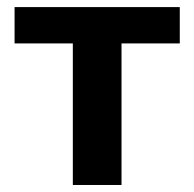

<svg xmlns="http://www.w3.org/2000/svg" viewBox="-20 -527 554 547"><path d="M492.2 -506.8V-403.3H326.2V0H187.5V-403.3H21.5V-506.8Z"/></svg>

Font: Bpm'online Open Sans
Style: Bold
Weight: 700
Foundry: Ascender Corporation
Version: Version 1.10